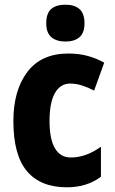

<svg xmlns="http://www.w3.org/2000/svg" viewBox="-20 -788 488 818"><path d="M265 10Q153 10 95 -58.5Q37 -127 37 -272Q37 -403 96.5 -481.5Q156 -560 271 -560Q317 -560 354.5 -549.5Q392 -539 424 -521L381 -402Q354 -416 329 -424Q304 -432 279 -432Q237 -432 214 -391.5Q191 -351 191 -273Q191 -194 214.5 -155.5Q238 -117 281 -117Q347 -117 410 -163V-35Q350 10 265 10ZM259 -768Q298 -768 319 -749Q340 -730 340 -689Q340 -648 318.5 -629.5Q297 -611 259 -611Q221 -611 199 -629.5Q177 -648 177 -689Q177 -731 198 -749.5Q219 -768 259 -768Z"/></svg>

Font: Noto Sans Devanagari Condensed ExtraBold
Style: Regular
Weight: 800
Width: 3
Designer: Jelle Bosma - Monotype Design Team
Foundry: Monotype Imaging Inc.
Version: Version 2.004; ttfautohint (v1.8.4.7-5d5b)